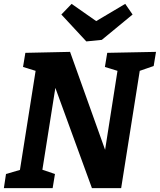

<svg xmlns="http://www.w3.org/2000/svg" viewBox="-21 -972 826 992"><path d="M533 -699 785 -704 773 -631 701 -606 605 0H454L265 -518L198 -95L263 -73L251 0H-1L10 -73L82 -94L163 -606L98 -626L110 -699L341 -704L522 -198L586 -606L521 -626ZM476 -863 626 -952 664 -897 505 -766 425 -758 296 -897 349 -952Z"/></svg>

Font: Bitter Pro
Style: Bold Italic
Weight: 700
Italic angle: -9°
Designer: Sol Matas, and Bitter project Authors
Foundry: Sol Matas
Version: Version 1.010